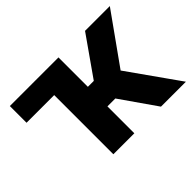

<svg xmlns="http://www.w3.org/2000/svg" viewBox="-110 -760 976 976"><g transform="rotate(-45 377.5 -272.5)"><path d="M31.7 -545.4H313V-425.3H31.7ZM381.3 0H230.5V-545.4H381.3V-334H423.8L572.3 -545.4H750.5L557.6 -274.9L752 0H572.8L438 -193.4H381.3Z"/></g></svg>

Font: My Font
Style: Bold
Weight: 500
Designer: Rasmus Andersson
Foundry: rsms
Version: Version 0.001